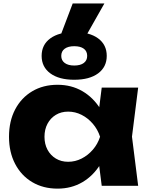

<svg xmlns="http://www.w3.org/2000/svg" viewBox="-20 -1081 866 1117"><path d="M403 -1061H587.4L481.8 -874.4H332.2ZM571.8 0 545.6 -205.8 573.4 -285.4 545.6 -364 571.8 -571.4H783.8L747.8 -286L783.8 0ZM619.6 -285.4Q606 -194.6 564.7 -126.7Q523.4 -58.8 459.5 -21.2Q395.6 16.4 314.8 16.4Q231.2 16.4 167.5 -21.4Q103.8 -59.2 68.1 -127.4Q32.4 -195.6 32.4 -285.4Q32.4 -376.2 68.1 -444.2Q103.8 -512.2 167.5 -550Q231.2 -587.8 314.8 -587.8Q395.6 -587.8 459.5 -550.5Q523.4 -513.2 565.2 -445.5Q607 -377.8 619.6 -285.4ZM238.8 -285.4Q238.8 -242.8 256.3 -210.1Q273.8 -177.4 304.9 -158.6Q336 -139.8 376.4 -139.8Q417.8 -139.8 454.8 -158.6Q491.8 -177.4 520.1 -210.1Q548.4 -242.8 562.2 -285.4Q548.4 -328 520.1 -361Q491.8 -394 454.8 -412.8Q417.8 -431.6 376.4 -431.6Q336 -431.6 304.9 -412.8Q273.8 -394 256.3 -361Q238.8 -328 238.8 -285.4ZM411.8 -617Q323.2 -617 272.7 -654.2Q222.2 -691.4 222.2 -755.8Q222.2 -820.8 272.7 -857.7Q323.2 -894.6 411.8 -894.6Q500.8 -894.6 550.9 -857.7Q601 -820.8 601 -755.8Q601 -691.4 550.9 -654.2Q500.8 -617 411.8 -617ZM411.8 -699.8Q448 -699.8 467.6 -714.7Q487.2 -729.6 487.2 -755.8Q487.2 -783 467.6 -797.6Q448 -812.2 411.8 -812.2Q376.6 -812.2 356.5 -797.6Q336.4 -783 336.4 -755.8Q336.4 -729.6 356.5 -714.7Q376.6 -699.8 411.8 -699.8Z"/></svg>

Font: Unbounded
Style: Regular
Weight: 400
Designer: Luke Prowse, Jean-Baptiste Morizot, Fátima Lázaro, Florian Runge
Foundry: NaN
Version: Version 1.701;gftools[0.9.28.dev5+ged2979d]